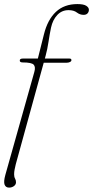

<svg xmlns="http://www.w3.org/2000/svg" viewBox="-21 -728 445 918"><path d="M73.5 -438.5Q73.5 -448 87.5 -448H160L189 -563.5Q206.5 -634 246.2 -671.2Q286 -708.5 349 -708.5Q379 -708.5 391.5 -700.2Q404 -692 404 -681.5Q404 -671 397.5 -664Q391 -657 379 -657Q361 -657 346.5 -668.2Q332 -679.5 306.5 -679.5Q274.5 -679.5 252.8 -656.2Q231 -633 223 -596Q216.5 -565 211 -528.5Q205.5 -492 197.5 -463L193.5 -448H311.5Q320.5 -448 320.5 -440.5Q320.5 -435 313.5 -431.5Q306.5 -428 296.5 -428H188L54.5 57Q51 71 48.8 82.8Q46.5 94.5 46.5 105.5Q46.5 118 51 125.8Q55.5 133.5 55.5 143.5Q55.5 154.5 45.5 161.8Q35.5 169 22.5 169Q6.5 169 1 155Q-4.5 141 4.5 108.5L143 -383.5Q150 -407.5 140.2 -418.5Q130.5 -429.5 87.5 -429.5Q73.5 -429.5 73.5 -438.5Z"/></svg>

Font: Fraunces 9pt S000 Thin
Style: Italic
Weight: 100
Italic angle: -16°
Version: Version 1.000; ttfautohint (v1.8.3)